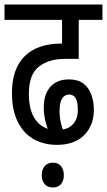

<svg xmlns="http://www.w3.org/2000/svg" viewBox="-20 -642 474 851"><path d="M233 0Q174 0 129 -25.5Q84 -51 58.5 -102.5Q33 -154 33 -230Q33 -337 89.5 -393Q146 -449 254 -449H276L255 -420V-554H0V-622H434V-554H329V-381H267Q196 -381 152 -346.5Q108 -312 108 -226Q108 -154 135.5 -114Q163 -74 210 -67Q216 -66 226.5 -66.5Q237 -67 243 -67Q280 -67 302.5 -90.5Q325 -114 325 -156Q325 -190 315.5 -206.5Q306 -223 286 -223Q267 -223 255.5 -205.5Q244 -188 244 -151Q244 -120 251 -92.5Q258 -65 273 -36L214 -29Q193 -61 183.5 -96Q174 -131 174 -165Q174 -224 203 -257Q232 -290 286 -290Q326 -290 350 -271.5Q374 -253 385 -222Q396 -191 396 -155Q396 -86 353 -43Q310 0 233 0ZM165 134Q165 110 178 94.5Q191 79 214 79Q238 79 250.5 94.5Q263 110 263 134Q263 159 250.5 174Q238 189 214 189Q191 189 178 174Q165 159 165 134Z"/></svg>

Font: Noto Sans Devanagari ExtraCondensed
Style: Regular
Weight: 400
Width: 2
Designer: Jelle Bosma - Monotype Design Team
Foundry: Monotype Imaging Inc.
Version: Version 2.006